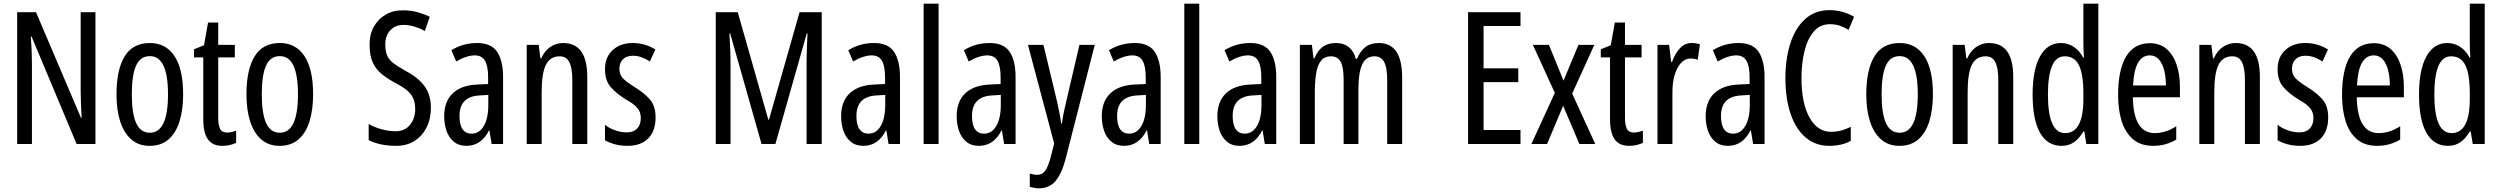

<svg xmlns="http://www.w3.org/2000/svg" viewBox="-20 -780 13543 1040"><path d="M497 0H395L151 -582H147Q153 -500 153 -438V0H73V-714H175L419 -141H422Q420 -185 418.5 -221.5Q417 -258 417 -286V-714H497Z M972 -269Q972 -186 952.5 -123Q933 -60 893 -25Q853 10 790 10Q731 10 691 -25Q651 -60 631 -122.5Q611 -185 611 -269Q611 -402 655 -474.5Q699 -547 792 -547Q878 -547 925 -476.5Q972 -406 972 -269ZM694 -269Q694 -166 717.5 -113.5Q741 -61 792 -61Q890 -61 890 -269Q890 -476 792 -476Q740 -476 717 -424.5Q694 -373 694 -269Z M1211 -62Q1223 -62 1235 -65Q1247 -68 1259 -72V-6Q1243 1 1225 5.5Q1207 10 1184 10Q1131 10 1106 -25.5Q1081 -61 1081 -133V-469H1031V-513L1085 -535L1107 -658H1162V-537H1252V-469H1162V-143Q1162 -103 1172 -82.5Q1182 -62 1211 -62Z M1676 -269Q1676 -186 1656.5 -123Q1637 -60 1597 -25Q1557 10 1494 10Q1435 10 1395 -25Q1355 -60 1335 -122.5Q1315 -185 1315 -269Q1315 -402 1359 -474.5Q1403 -547 1496 -547Q1582 -547 1629 -476.5Q1676 -406 1676 -269ZM1398 -269Q1398 -166 1421.5 -113.5Q1445 -61 1496 -61Q1594 -61 1594 -269Q1594 -476 1496 -476Q1444 -476 1421 -424.5Q1398 -373 1398 -269Z M2314 -196Q2314 -136 2290.5 -89.5Q2267 -43 2225 -16.5Q2183 10 2126 10Q2039 10 1977 -21V-108Q2011 -89 2050 -79Q2089 -69 2123 -69Q2173 -69 2201 -104Q2229 -139 2229 -188Q2229 -223 2218.5 -247Q2208 -271 2184 -291Q2160 -311 2119 -332Q2077 -355 2046 -380.5Q2015 -406 1998.5 -443Q1982 -480 1982 -536Q1981 -592 2004.5 -634.5Q2028 -677 2069.5 -701Q2111 -725 2164 -724Q2206 -724 2243 -713.5Q2280 -703 2308 -689L2281 -612Q2221 -645 2166 -645Q2120 -645 2093.5 -615.5Q2067 -586 2067 -540Q2067 -503 2077 -479.5Q2087 -456 2111.5 -437.5Q2136 -419 2177 -396Q2247 -359 2280.5 -312Q2314 -265 2314 -196Z M2565 -547Q2641 -547 2673 -499Q2705 -451 2705 -362V0H2643L2631 -74H2629Q2587 10 2506 10Q2465 10 2438 -12.5Q2411 -35 2398.5 -71.5Q2386 -108 2386 -150Q2386 -230 2432 -274Q2478 -318 2563 -322L2624 -325V-360Q2624 -422 2607 -451Q2590 -480 2552 -480Q2508 -480 2451 -447L2425 -508Q2488 -547 2565 -547ZM2577 -263Q2469 -257 2469 -152Q2469 -103 2486 -79.5Q2503 -56 2534 -56Q2576 -56 2600.5 -97.5Q2625 -139 2625 -212V-266Z M3030 -547Q3161 -547 3161 -364V0H3080V-348Q3080 -411 3064 -443Q3048 -475 3012 -475Q2960 -475 2937 -429Q2914 -383 2914 -279V0H2833V-537H2898L2907 -464H2912Q2929 -504 2960.5 -525.5Q2992 -547 3030 -547Z M3531 -144Q3531 -70 3491 -30Q3451 10 3379 10Q3342 10 3311 1.5Q3280 -7 3257 -20V-104Q3279 -86 3311 -74.5Q3343 -63 3376 -63Q3411 -63 3431 -83.5Q3451 -104 3451 -141Q3451 -173 3432.5 -195Q3414 -217 3369 -242Q3319 -273 3288 -308.5Q3257 -344 3257 -406Q3257 -470 3298.5 -508.5Q3340 -547 3407 -547Q3474 -547 3530 -512L3500 -447Q3479 -461 3456 -469.5Q3433 -478 3408 -478Q3374 -478 3354.5 -459Q3335 -440 3335 -408Q3335 -376 3354 -356Q3373 -336 3420 -307Q3470 -276 3500.5 -241Q3531 -206 3531 -144Z M4105 0 3935 -599H3931Q3937 -499 3937 -458V0H3857V-714H3976L4142 -131H4145L4311 -714H4431V0H4349V-456Q4349 -478 4350.5 -514Q4352 -550 4354 -599H4350L4180 0Z M4715 -547Q4791 -547 4823 -499Q4855 -451 4855 -362V0H4793L4781 -74H4779Q4737 10 4656 10Q4615 10 4588 -12.5Q4561 -35 4548.5 -71.5Q4536 -108 4536 -150Q4536 -230 4582 -274Q4628 -318 4713 -322L4774 -325V-360Q4774 -422 4757 -451Q4740 -480 4702 -480Q4658 -480 4601 -447L4575 -508Q4638 -547 4715 -547ZM4727 -263Q4619 -257 4619 -152Q4619 -103 4636 -79.5Q4653 -56 4684 -56Q4726 -56 4750.5 -97.5Q4775 -139 4775 -212V-266Z M5064 0H4983V-760H5064Z M5341 -547Q5417 -547 5449 -499Q5481 -451 5481 -362V0H5419L5407 -74H5405Q5363 10 5282 10Q5241 10 5214 -12.5Q5187 -35 5174.5 -71.5Q5162 -108 5162 -150Q5162 -230 5208 -274Q5254 -318 5339 -322L5400 -325V-360Q5400 -422 5383 -451Q5366 -480 5328 -480Q5284 -480 5227 -447L5201 -508Q5264 -547 5341 -547ZM5353 -263Q5245 -257 5245 -152Q5245 -103 5262 -79.5Q5279 -56 5310 -56Q5352 -56 5376.5 -97.5Q5401 -139 5401 -212V-266Z M5548 -537H5632L5705 -233Q5711 -205 5717.5 -174Q5724 -143 5728 -111H5732Q5739 -164 5756 -233L5827 -537H5910L5752 81Q5730 163 5696.5 201.5Q5663 240 5608 240Q5596 240 5584 238Q5572 236 5558 232V160Q5568 163 5578 165Q5588 167 5597 167Q5626 167 5642 144.5Q5658 122 5673 65L5690 -3Z M6127 -547Q6203 -547 6235 -499Q6267 -451 6267 -362V0H6205L6193 -74H6191Q6149 10 6068 10Q6027 10 6000 -12.5Q5973 -35 5960.5 -71.5Q5948 -108 5948 -150Q5948 -230 5994 -274Q6040 -318 6125 -322L6186 -325V-360Q6186 -422 6169 -451Q6152 -480 6114 -480Q6070 -480 6013 -447L5987 -508Q6050 -547 6127 -547ZM6139 -263Q6031 -257 6031 -152Q6031 -103 6048 -79.5Q6065 -56 6096 -56Q6138 -56 6162.5 -97.5Q6187 -139 6187 -212V-266Z M6476 0H6395V-760H6476Z M6753 -547Q6829 -547 6861 -499Q6893 -451 6893 -362V0H6831L6819 -74H6817Q6775 10 6694 10Q6653 10 6626 -12.5Q6599 -35 6586.5 -71.5Q6574 -108 6574 -150Q6574 -230 6620 -274Q6666 -318 6751 -322L6812 -325V-360Q6812 -422 6795 -451Q6778 -480 6740 -480Q6696 -480 6639 -447L6613 -508Q6676 -547 6753 -547ZM6765 -263Q6657 -257 6657 -152Q6657 -103 6674 -79.5Q6691 -56 6722 -56Q6764 -56 6788.5 -97.5Q6813 -139 6813 -212V-266Z M7449 -547Q7575 -547 7575 -360V0H7494V-345Q7494 -415 7477 -445Q7460 -475 7426 -475Q7378 -475 7358 -429.5Q7338 -384 7338 -296V0H7258V-348Q7258 -417 7241.5 -446Q7225 -475 7190 -475Q7154 -475 7135 -450.5Q7116 -426 7109 -382Q7102 -338 7102 -281V0H7021V-537H7086L7095 -464H7100Q7132 -547 7215 -547Q7261 -547 7288 -523Q7315 -499 7324 -461H7330Q7349 -505 7377 -526Q7405 -547 7449 -547Z M8216 0H7932V-714H8216V-639H8016V-410H8204V-335H8016V-76H8216Z M8402 -277 8283 -537H8370L8449 -343L8530 -537H8616L8496 -273L8621 0H8535L8447 -207L8360 0H8275Z M8831 -62Q8843 -62 8855 -65Q8867 -68 8879 -72V-6Q8863 1 8845 5.5Q8827 10 8804 10Q8751 10 8726 -25.5Q8701 -61 8701 -133V-469H8651V-513L8705 -535L8727 -658H8782V-537H8872V-469H8782V-143Q8782 -103 8792 -82.5Q8802 -62 8831 -62Z M9142 -547Q9166 -547 9188 -540L9176 -456Q9159 -463 9136 -463Q9108 -463 9085.5 -439Q9063 -415 9051 -374Q9039 -333 9039 -280V0H8958V-537H9021L9032 -445H9037Q9054 -492 9080.5 -519.5Q9107 -547 9142 -547Z M9398 -547Q9474 -547 9506 -499Q9538 -451 9538 -362V0H9476L9464 -74H9462Q9420 10 9339 10Q9298 10 9271 -12.5Q9244 -35 9231.5 -71.5Q9219 -108 9219 -150Q9219 -230 9265 -274Q9311 -318 9396 -322L9457 -325V-360Q9457 -422 9440 -451Q9423 -480 9385 -480Q9341 -480 9284 -447L9258 -508Q9321 -547 9398 -547ZM9410 -263Q9302 -257 9302 -152Q9302 -103 9319 -79.5Q9336 -56 9367 -56Q9409 -56 9433.5 -97.5Q9458 -139 9458 -212V-266Z M9893 -649Q9838 -649 9804 -608.5Q9770 -568 9754 -501.5Q9738 -435 9738 -357Q9738 -221 9781.5 -143.5Q9825 -66 9898 -66Q9928 -66 9954.5 -73.5Q9981 -81 10005 -93V-17Q9957 10 9888 10Q9815 10 9762 -34Q9709 -78 9680 -160.5Q9651 -243 9651 -358Q9651 -460 9677 -543Q9703 -626 9756.5 -675.5Q9810 -725 9890 -725Q9962 -725 10023 -689L9993 -618Q9971 -632 9946 -640.5Q9921 -649 9893 -649Z M10450 -269Q10450 -186 10430.5 -123Q10411 -60 10371 -25Q10331 10 10268 10Q10209 10 10169 -25Q10129 -60 10109 -122.5Q10089 -185 10089 -269Q10089 -402 10133 -474.5Q10177 -547 10270 -547Q10356 -547 10403 -476.5Q10450 -406 10450 -269ZM10172 -269Q10172 -166 10195.5 -113.5Q10219 -61 10270 -61Q10368 -61 10368 -269Q10368 -476 10270 -476Q10218 -476 10195 -424.5Q10172 -373 10172 -269Z M10754 -547Q10885 -547 10885 -364V0H10804V-348Q10804 -411 10788 -443Q10772 -475 10736 -475Q10684 -475 10661 -429Q10638 -383 10638 -279V0H10557V-537H10622L10631 -464H10636Q10653 -504 10684.5 -525.5Q10716 -547 10754 -547Z M11147 10Q11070 10 11030 -61Q10990 -132 10990 -268Q10990 -402 11030 -474.5Q11070 -547 11144 -547Q11181 -547 11212.5 -526.5Q11244 -506 11264 -468H11268Q11265 -513 11265 -542V-760H11346V0H11281L11270 -68H11265Q11243 -30 11214.5 -10Q11186 10 11147 10ZM11166 -59Q11265 -59 11265 -244V-274Q11265 -378 11241 -426.5Q11217 -475 11164 -475Q11117 -475 11095 -422Q11073 -369 11073 -268Q11073 -59 11166 -59Z M11625 -546Q11680 -546 11716 -514.5Q11752 -483 11770 -429.5Q11788 -376 11788 -309V-253H11533Q11536 -59 11652 -59Q11681 -59 11709.5 -68Q11738 -77 11768 -96V-24Q11712 10 11643 10Q11575 10 11533 -26.5Q11491 -63 11472 -125Q11453 -187 11453 -265Q11453 -402 11496.5 -474Q11540 -546 11625 -546ZM11625 -480Q11584 -480 11561 -440Q11538 -400 11534 -317H11712Q11712 -361 11703 -398Q11694 -435 11674.5 -457.5Q11655 -480 11625 -480Z M12090 -547Q12221 -547 12221 -364V0H12140V-348Q12140 -411 12124 -443Q12108 -475 12072 -475Q12020 -475 11997 -429Q11974 -383 11974 -279V0H11893V-537H11958L11967 -464H11972Q11989 -504 12020.5 -525.5Q12052 -547 12090 -547Z M12591 -144Q12591 -70 12551 -30Q12511 10 12439 10Q12402 10 12371 1.5Q12340 -7 12317 -20V-104Q12339 -86 12371 -74.5Q12403 -63 12436 -63Q12471 -63 12491 -83.5Q12511 -104 12511 -141Q12511 -173 12492.5 -195Q12474 -217 12429 -242Q12379 -273 12348 -308.5Q12317 -344 12317 -406Q12317 -470 12358.5 -508.5Q12400 -547 12467 -547Q12534 -547 12590 -512L12560 -447Q12539 -461 12516 -469.5Q12493 -478 12468 -478Q12434 -478 12414.5 -459Q12395 -440 12395 -408Q12395 -376 12414 -356Q12433 -336 12480 -307Q12530 -276 12560.5 -241Q12591 -206 12591 -144Z M12838 -546Q12893 -546 12929 -514.5Q12965 -483 12983 -429.5Q13001 -376 13001 -309V-253H12746Q12749 -59 12865 -59Q12894 -59 12922.5 -68Q12951 -77 12981 -96V-24Q12925 10 12856 10Q12788 10 12746 -26.5Q12704 -63 12685 -125Q12666 -187 12666 -265Q12666 -402 12709.5 -474Q12753 -546 12838 -546ZM12838 -480Q12797 -480 12774 -440Q12751 -400 12747 -317H12925Q12925 -361 12916 -398Q12907 -435 12887.5 -457.5Q12868 -480 12838 -480Z M13240 10Q13163 10 13123 -61Q13083 -132 13083 -268Q13083 -402 13123 -474.5Q13163 -547 13237 -547Q13274 -547 13305.5 -526.5Q13337 -506 13357 -468H13361Q13358 -513 13358 -542V-760H13439V0H13374L13363 -68H13358Q13336 -30 13307.5 -10Q13279 10 13240 10ZM13259 -59Q13358 -59 13358 -244V-274Q13358 -378 13334 -426.5Q13310 -475 13257 -475Q13210 -475 13188 -422Q13166 -369 13166 -268Q13166 -59 13259 -59Z"/></svg>

Font: Noto Sans Malayalam ExtraCondensed
Style: Regular
Weight: 400
Width: 2
Designer: Jelle Bosma - Monotype Design Team
Foundry: Monotype Imaging Inc.
Version: Version 2.104; ttfautohint (v1.8.4.7-5d5b)